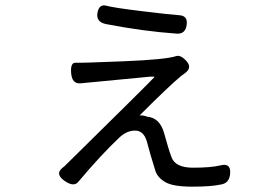

<svg xmlns="http://www.w3.org/2000/svg" viewBox="-20 -651 1040 719"><path d="M642 -525Q515 -534 376 -561Q339 -569 345 -603Q351 -637 378.5 -629.5Q406 -622 512.5 -609Q619 -596 651.5 -594Q684 -592 679 -557.5Q674 -523 642 -525ZM640 -441Q657 -446 678.5 -422Q700 -398 674 -378L659 -367Q616 -332 503 -219Q520 -219 531 -214Q579 -210 595 -151Q611 -92 622 -63Q636 -23 703 -23Q770 -23 807 -32Q844 -41 842 -3Q840 35 807 40Q771 48 699.5 48Q628 48 599 31Q570 14 562 -11Q554 -36 544 -70Q535 -104 530 -121Q518 -162 486 -162Q454 -162 426 -135Q359 -72 274 29Q257 51 222 26.5Q187 2 211 -20L223 -30Q539 -341 558 -362Q561 -365 543 -364L282 -339Q250 -336 246.5 -376.5Q243 -417 263 -416Q283 -415 442.5 -421.5Q602 -428 640 -441Z"/></svg>

Font: Raw Maruko Gothic CJK TC
Style: Regular
Weight: 400
Version: Version 1.001